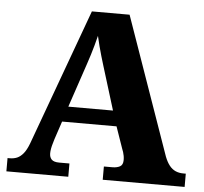

<svg xmlns="http://www.w3.org/2000/svg" viewBox="-51 -768 875 822"><g transform="rotate(5 386.0 -357.0)"><path d="M6 0V-57H15Q33 -57 47 -63Q61 -69 73.5 -84Q86 -99 97 -128L311 -714H473L681 -122Q690 -99 701.5 -84.5Q713 -70 728 -63.5Q743 -57 761 -57H772V0H420V-57H457Q476 -57 489 -64Q502 -71 502 -92Q502 -101 500.5 -109.5Q499 -118 496.5 -126Q494 -134 492 -138L459 -233H225L199 -155Q197 -147 193.5 -136Q190 -125 188 -113.5Q186 -102 186 -93Q186 -76 195.5 -66.5Q205 -57 228 -57H272V0ZM246 -299H438L380 -487Q374 -507 368 -527Q362 -547 356.5 -568.5Q351 -590 346 -612Q341 -591 335 -570Q329 -549 323 -529Q317 -509 310 -489Z"/></g></svg>

Font: Noto Serif Khmer ExtraBold
Style: Regular
Weight: 800
Version: Version 2.003